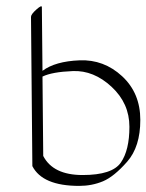

<svg xmlns="http://www.w3.org/2000/svg" viewBox="-20 -572 473 620"><path d="M117.2 -324.7 119.6 -68.4Q151.4 -6.8 246.8 -6.8Q342.3 -6.8 370.1 -46.9Q397.9 -86.9 397.9 -162.6Q397.9 -238.3 340.3 -291.7Q282.7 -345.2 215.3 -342.5Q147.9 -339.8 117.2 -324.7ZM117.2 -343.3Q158.2 -374 236.8 -377.2Q315.4 -380.4 374.3 -325.9Q433.1 -271.5 433.1 -184.8Q433.1 -98.1 390.6 -49.8Q348.1 -1.5 312.5 13.4Q276.9 28.3 235.8 28.3Q117.2 28.3 84.5 -35.6Q84.5 -36.1 84.5 -36.6L80.1 -517.6Q80.1 -525.9 97.7 -541.5Q115.2 -557.1 115.2 -548.8Z"/></svg>

Font: ML-NILA01_NewLipi
Style: Regular
Weight: 400
Designer: CLT@C-DIT
Version: Version ML-NILA01_NewLipi 2.